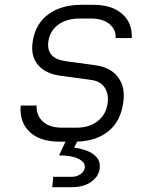

<svg xmlns="http://www.w3.org/2000/svg" viewBox="-20 -579 640 797"><path d="M227 9Q145 9 102.5 -32Q60 -73 66 -141H132Q130 -100 158 -74.5Q186 -49 237 -49H298Q350 -49 384.5 -75.5Q419 -102 426 -146Q433 -186 415.5 -214Q398 -242 359 -247L229 -265Q168 -273 137 -310.5Q106 -348 116 -408Q127 -480 180.5 -519.5Q234 -559 318 -559H368Q445 -559 487.5 -521Q530 -483 527 -421H460Q462 -456 434.5 -479Q407 -502 359 -502H309Q257 -502 222.5 -477Q188 -452 181 -409Q170 -336 253 -325L378 -308Q441 -299 471.5 -256.5Q502 -214 491 -150Q480 -75 430.5 -34.5Q381 6 300 9L288 34Q313 37 338.5 46Q364 55 380.5 73Q397 91 394 119Q391 152 359.5 175Q328 198 279 198H197L201 155H277Q300 155 315.5 143Q331 131 332 116Q334 94 305.5 80Q277 66 225 66L252 9Z"/></svg>

Font: JetBrains Mono NL ExtraLight
Style: Italic
Weight: 200
Italic angle: -9°
Monospace: yes
Designer: Philipp Nurullin, Konstantin Bulenkov
Foundry: JetBrains
Version: Version 2.305; ttfautohint (v1.8.4.7-5d5b)